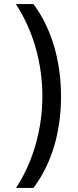

<svg xmlns="http://www.w3.org/2000/svg" viewBox="-20 -807 387 947"><path d="M59 120H145C238 -4 281 -162 281 -331C281 -499 238 -662 145 -787H58C145 -655 189 -493 189 -332C189 -170 143 -8 59 120Z"/></svg>

Font: Noto Sans Gunjala Gondi Medium
Style: Regular
Weight: 500
Designer: Ek Type
Foundry: Ek Type
Version: Version 1.004